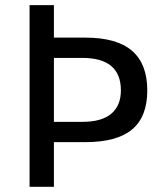

<svg xmlns="http://www.w3.org/2000/svg" viewBox="-20 -719 618 739"><path d="M187.5 -496.1V-250H296.9Q371.1 -250 408.2 -281.2Q445.3 -312.5 445.3 -371.1Q445.3 -433.6 408.2 -464.8Q371.1 -496.1 296.9 -496.1ZM93.8 -699.2H187.5V-574.2H308.6Q429.7 -574.2 488.3 -523.4Q546.9 -472.7 546.9 -371.1Q546.9 -269.5 488.3 -220.7Q429.7 -171.9 308.6 -171.9H187.5V0H93.8Z"/></svg>

Font: 和音 by 宁静之雨，公众号njzyshare
Style: Regular
Weight: 400
Designer: Steve Matteson
Foundry: Ascender Corporation
Version: Version 6.00;June 8, 2018;FontCreator 11.0.0.2388 32-bit